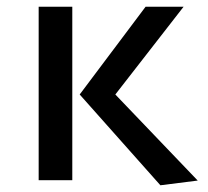

<svg xmlns="http://www.w3.org/2000/svg" viewBox="-20 -536 619 571"><path d="M195 -516V0H95V-516ZM526 -516 323 -255 568 1 457 15 217 -255 413 -516Z"/></svg>

Font: Voces
Style: Regular
Weight: 400
Designer: Ana Paula Megda, Pablo Ugerman
Foundry: Ana Paula Megda, Pablo Ugerman
Version: Version 1.003